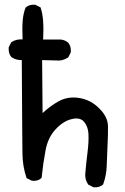

<svg xmlns="http://www.w3.org/2000/svg" viewBox="-20 -792 540 830"><path d="M383.3 17.1 363.8 7.3 362.3 6.3 361.3 5.4Q346.7 -15.1 348.6 -40.5Q352.5 -87.4 358.4 -134.3Q364.3 -180.7 362.3 -214.4Q360.4 -246.6 342.3 -266.6Q325.2 -285.6 290.5 -277.3Q253.9 -269 220.5 -233.2Q187 -197.3 176.8 -141.6Q166 -84 160.2 -25.9L159.7 -23.4L158.2 -22Q150.4 -14.6 140.4 -12Q130.4 -9.3 118.2 -10.7H117.2L116.7 -11.2L97.2 -21L94.7 -22L94.2 -24.4Q78.1 -72.3 77.1 -125Q76.7 -142.1 76.4 -193.1Q76.2 -244.1 75.4 -328.9Q74.7 -413.6 74.2 -532.2Q48.8 -531.7 29.8 -544.9L29.3 -545.4L28.8 -545.9Q15.6 -561.5 17.6 -586.4V-587.4L18.1 -588.4L27.8 -607.9L28.8 -609.4L30.3 -610.4Q50.8 -623.5 77.6 -621.6Q76.7 -646 76.7 -666.3Q76.7 -686.5 78.1 -703.4Q79.6 -720.2 82.8 -733.9Q85.9 -747.6 90.3 -758.3L90.8 -759.3L91.8 -760.3Q107.4 -773.4 131.3 -771.5H132.3L133.3 -771L152.8 -761.2L155.3 -760.3L155.8 -757.8Q163.6 -736.3 166.3 -702.1Q168.9 -668 166.5 -621.1H242.2H242.7Q261.2 -619.1 274.4 -607.9L274.9 -607.4Q288.1 -591.8 286.1 -566.9V-565.9L285.6 -564.9L275.9 -545.4L274.9 -543.9L273.4 -543Q268.1 -539.6 262.2 -536.9Q256.3 -534.2 250 -532.5Q243.7 -530.8 236.8 -530.3H236.3L162.1 -532.2L164.1 -303.2Q182.6 -320.3 200.2 -333Q217.8 -345.7 234.9 -355Q275.4 -376.5 324.2 -368.2Q373 -359.9 409.2 -323.2Q446.3 -286.6 446.8 -246.1Q447.3 -208 444.8 -162.6Q442.4 -118.2 441.4 -77.1Q440.4 -35.2 426.3 3.9L425.8 5.4L424.8 6.3Q409.2 19.5 385.3 17.6H384.3Z"/></svg>

Font: NaikaiFont
Style: SemiBold
Weight: 600
Version: Version 1.89